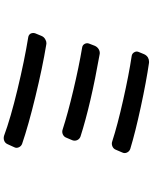

<svg xmlns="http://www.w3.org/2000/svg" viewBox="86 -890 827 1040"><g transform="rotate(90 500.0 -370.5)"><path d="M283.2 -669.9Q270.5 -671.9 263.7 -683.6Q256.8 -695.3 261.7 -707L273.4 -735.4Q279.3 -750 292 -757.8Q302.7 -763.7 313.5 -763.7Q317.4 -763.7 320.3 -763.7Q421.9 -749 559.6 -719.2Q697.3 -689.5 787.1 -662.1Q800.8 -657.2 806.6 -644.5Q809.6 -638.7 809.6 -631.8Q809.6 -625 806.6 -619.1L792 -585Q787.1 -571.3 773.4 -565.4Q759.8 -559.6 746.1 -564.5Q659.2 -592.8 522.9 -623.5Q386.7 -654.3 283.2 -669.9ZM238.3 -401.4Q224.6 -403.3 218.3 -415Q211.9 -426.8 216.8 -439.5L228.5 -469.7Q234.4 -483.4 247.1 -491.2Q256.8 -497.1 267.6 -497.1Q271.5 -497.1 275.4 -496.1Q545.9 -448.2 719.7 -392.6Q733.4 -387.7 739.3 -375Q745.1 -362.3 740.2 -348.6L726.6 -316.4Q721.7 -302.7 708.5 -296.9Q695.3 -291 681.6 -295.9Q597.7 -323.2 470.2 -353.5Q342.8 -383.8 238.3 -401.4ZM182.6 -109.4Q168.9 -111.3 162.1 -123Q159.2 -129.9 159.2 -136.7Q159.2 -141.6 161.1 -147.5L174.8 -180.7Q180.7 -195.3 194.3 -202.1Q204.1 -208 214.8 -208Q218.8 -208 222.7 -207Q346.7 -186.5 503.4 -148.4Q660.2 -110.4 759.8 -76.2Q772.5 -71.3 778.3 -58.6Q781.2 -51.8 781.2 -45.9Q781.2 -39.1 777.3 -32.2L761.7 2Q755.9 15.6 743.2 20.5Q736.3 23.4 728.5 23.4Q722.7 23.4 715.8 21.5Q621.1 -13.7 464.8 -51.3Q308.6 -88.9 182.6 -109.4Z"/></g></svg>

Font: Gen Jyuu GothicL Medium
Style: Regular
Weight: 500
Designer: [Source Han Sans]
Ryoko NISHIZUKA  (kana & ideographs); Paul D. Hunt (Latin, Greek & Cyrillic); Wenlong ZHANG  (bopomofo
Version: Version 1.002.20150607